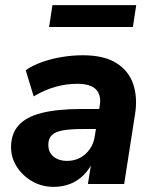

<svg xmlns="http://www.w3.org/2000/svg" viewBox="-20 -716 597 747"><path d="M189 11Q143 11 105.5 -10.5Q68 -32 45.5 -67Q23 -102 23 -143Q23 -195 52 -228Q81 -261 142 -276.5Q203 -292 298 -292H377L365 -214H301Q252 -214 223 -208.5Q194 -203 181 -189.5Q168 -176 168 -153Q168 -123 188.5 -106.5Q209 -90 240 -90Q269 -90 291.5 -102Q314 -114 329.5 -136Q345 -158 349 -188L368 -305Q375 -346 353.5 -368Q332 -390 281 -390Q237 -390 195 -378Q153 -366 111 -341L80 -443Q106 -461 142 -474Q178 -487 219.5 -494Q261 -501 302 -501Q386 -501 434 -470Q482 -439 499 -386.5Q516 -334 505 -269L463 0H322L338 -100H347Q332 -62 307.5 -37Q283 -12 253 -0.5Q223 11 189 11ZM171 -611 184 -696H510L497 -611Z"/></svg>

Font: Nunito Sans 12pt ExtraLight 12pt ExtraBold
Style: Italic
Weight: 800
Italic angle: -9°
Version: Version 3.101;gftools[0.9.27]